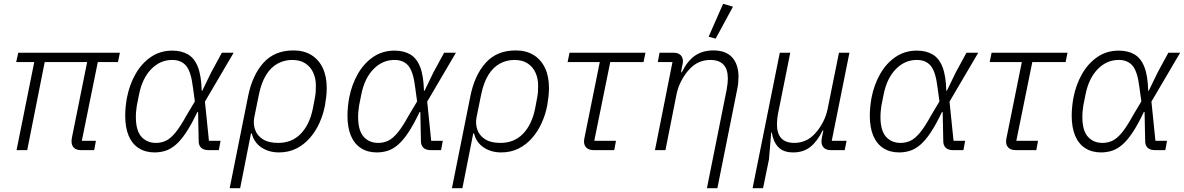

<svg xmlns="http://www.w3.org/2000/svg" viewBox="-20 -789 6224 1009"><path d="M475 0H406Q381 0 368.5 -12.5Q356 -25 356 -46Q356 -50 356.5 -55.5Q357 -61 358 -66L438 -463H215L123 0H67L160 -463H65L76 -512H610L600 -463H494L410 -49H484Z M1139 -49 1130 0H1076Q1050 0 1036.5 -13Q1023 -26 1024 -53L1021 -200H1017Q986 -135 958.5 -93.5Q931 -52 904.5 -29Q878 -6 850.5 3Q823 12 792 12Q744 12 709 -10.5Q674 -33 656 -76Q638 -119 638 -181Q638 -205 640.5 -229Q643 -253 647 -275Q660 -343 692 -399.5Q724 -456 773 -489.5Q822 -523 885 -523Q934 -523 968 -503Q1002 -483 1020 -437Q1038 -391 1040 -312H1043L1089 -407L1146 -512H1208L1057 -255L1078 -49ZM800 -38Q827 -38 851 -49Q875 -60 901 -91Q927 -122 961 -184L1004 -256L994 -329Q984 -413 958 -443.5Q932 -474 885 -474Q822 -474 775 -426Q728 -378 711 -294L699 -234Q697 -220 695.5 -205.5Q694 -191 694 -175Q694 -103 723 -70.5Q752 -38 800 -38Z M1187 200 1284 -284Q1306 -394 1364.5 -459Q1423 -524 1522 -524Q1577 -524 1616 -500Q1655 -476 1676 -432Q1697 -388 1697 -327Q1697 -305 1694.5 -282Q1692 -259 1688 -236Q1679 -188 1659 -143.5Q1639 -99 1608.5 -64Q1578 -29 1537.5 -8.5Q1497 12 1446 12Q1393 12 1354 -14Q1315 -40 1303 -88H1299L1242 200ZM1442 -38Q1514 -38 1560.5 -86Q1607 -134 1624 -218L1635 -276Q1638 -291 1639 -306Q1640 -321 1640 -339Q1640 -377 1626 -407.5Q1612 -438 1584.5 -456Q1557 -474 1515 -474Q1475 -474 1439.5 -455Q1404 -436 1379 -396Q1354 -356 1341 -294L1316 -171Q1310 -138 1320.5 -107.5Q1331 -77 1361 -57.5Q1391 -38 1442 -38Z M2307 -49 2298 0H2244Q2218 0 2204.5 -13Q2191 -26 2192 -53L2189 -200H2185Q2154 -135 2126.5 -93.5Q2099 -52 2072.5 -29Q2046 -6 2018.5 3Q1991 12 1960 12Q1912 12 1877 -10.5Q1842 -33 1824 -76Q1806 -119 1806 -181Q1806 -205 1808.5 -229Q1811 -253 1815 -275Q1828 -343 1860 -399.5Q1892 -456 1941 -489.5Q1990 -523 2053 -523Q2102 -523 2136 -503Q2170 -483 2188 -437Q2206 -391 2208 -312H2211L2257 -407L2314 -512H2376L2225 -255L2246 -49ZM1968 -38Q1995 -38 2019 -49Q2043 -60 2069 -91Q2095 -122 2129 -184L2172 -256L2162 -329Q2152 -413 2126 -443.5Q2100 -474 2053 -474Q1990 -474 1943 -426Q1896 -378 1879 -294L1867 -234Q1865 -220 1863.5 -205.5Q1862 -191 1862 -175Q1862 -103 1891 -70.5Q1920 -38 1968 -38Z M2355 200 2452 -284Q2474 -394 2532.5 -459Q2591 -524 2690 -524Q2745 -524 2784 -500Q2823 -476 2844 -432Q2865 -388 2865 -327Q2865 -305 2862.5 -282Q2860 -259 2856 -236Q2847 -188 2827 -143.5Q2807 -99 2776.5 -64Q2746 -29 2705.5 -8.5Q2665 12 2614 12Q2561 12 2522 -14Q2483 -40 2471 -88H2467L2410 200ZM2610 -38Q2682 -38 2728.5 -86Q2775 -134 2792 -218L2803 -276Q2806 -291 2807 -306Q2808 -321 2808 -339Q2808 -377 2794 -407.5Q2780 -438 2752.5 -456Q2725 -474 2683 -474Q2643 -474 2607.5 -455Q2572 -436 2547 -396Q2522 -356 2509 -294L2484 -171Q2478 -138 2488.5 -107.5Q2499 -77 2529 -57.5Q2559 -38 2610 -38Z M3208 0H3101Q3075 0 3062 -12.5Q3049 -25 3049 -46Q3049 -51 3050 -56Q3051 -61 3052 -67L3132 -463H2963L2973 -512H3372L3362 -463H3187L3103 -49H3217Z M3477 0H3422L3514 -463H3437L3446 -512H3519Q3544 -512 3556.5 -499.5Q3569 -487 3569 -466Q3569 -462 3568 -456.5Q3567 -451 3565 -442L3559 -409H3563Q3591 -467 3631 -495.5Q3671 -524 3729 -524Q3795 -524 3828 -487Q3861 -450 3861 -385Q3861 -371 3859.5 -354Q3858 -337 3854 -319L3750 200H3695L3799 -319Q3802 -335 3803.5 -350.5Q3805 -366 3805 -376Q3805 -425 3782 -449.5Q3759 -474 3712 -474Q3682 -474 3654.5 -462.5Q3627 -451 3603 -425Q3581 -402 3562.5 -368Q3544 -334 3536 -297ZM3832 -754 3741 -586 3704 -596 3780 -769Z M3990 200H3935L4078 -512H4133L4069 -193Q4066 -178 4064.5 -162Q4063 -146 4063 -136Q4063 -88 4085.5 -63Q4108 -38 4155 -38Q4184 -38 4211.5 -49.5Q4239 -61 4263 -87Q4287 -113 4304.5 -146.5Q4322 -180 4329 -215L4389 -512H4444L4351 -49H4429L4419 0H4347Q4322 0 4309.5 -12.5Q4297 -25 4297 -46Q4297 -51 4298 -56.5Q4299 -62 4300 -70L4307 -103H4303Q4275 -46 4238.5 -17Q4202 12 4149 12Q4096 12 4069.5 -16.5Q4043 -45 4036 -93H4033L4021 49Z M5052 -49 5043 0H4989Q4963 0 4949.5 -13Q4936 -26 4937 -53L4934 -200H4930Q4899 -135 4871.5 -93.5Q4844 -52 4817.5 -29Q4791 -6 4763.5 3Q4736 12 4705 12Q4657 12 4622 -10.5Q4587 -33 4569 -76Q4551 -119 4551 -181Q4551 -205 4553.5 -229Q4556 -253 4560 -275Q4573 -343 4605 -399.5Q4637 -456 4686 -489.5Q4735 -523 4798 -523Q4847 -523 4881 -503Q4915 -483 4933 -437Q4951 -391 4953 -312H4956L5002 -407L5059 -512H5121L4970 -255L4991 -49ZM4713 -38Q4740 -38 4764 -49Q4788 -60 4814 -91Q4840 -122 4874 -184L4917 -256L4907 -329Q4897 -413 4871 -443.5Q4845 -474 4798 -474Q4735 -474 4688 -426Q4641 -378 4624 -294L4612 -234Q4610 -220 4608.5 -205.5Q4607 -191 4607 -175Q4607 -103 4636 -70.5Q4665 -38 4713 -38Z M5426 0H5319Q5293 0 5280 -12.5Q5267 -25 5267 -46Q5267 -51 5268 -56Q5269 -61 5270 -67L5350 -463H5181L5191 -512H5590L5580 -463H5405L5321 -49H5435Z M6113 -49 6104 0H6050Q6024 0 6010.5 -13Q5997 -26 5998 -53L5995 -200H5991Q5960 -135 5932.5 -93.5Q5905 -52 5878.5 -29Q5852 -6 5824.5 3Q5797 12 5766 12Q5718 12 5683 -10.5Q5648 -33 5630 -76Q5612 -119 5612 -181Q5612 -205 5614.5 -229Q5617 -253 5621 -275Q5634 -343 5666 -399.5Q5698 -456 5747 -489.5Q5796 -523 5859 -523Q5908 -523 5942 -503Q5976 -483 5994 -437Q6012 -391 6014 -312H6017L6063 -407L6120 -512H6182L6031 -255L6052 -49ZM5774 -38Q5801 -38 5825 -49Q5849 -60 5875 -91Q5901 -122 5935 -184L5978 -256L5968 -329Q5958 -413 5932 -443.5Q5906 -474 5859 -474Q5796 -474 5749 -426Q5702 -378 5685 -294L5673 -234Q5671 -220 5669.5 -205.5Q5668 -191 5668 -175Q5668 -103 5697 -70.5Q5726 -38 5774 -38Z"/></svg>

Font: IBM Plex Sans Light
Style: Italic
Weight: 300
Italic angle: -11.31°
Designer: Mike Abbink, Paul van der Laan, Pieter van Rosmalen
Foundry: Bold Monday
Version: Version 3.201